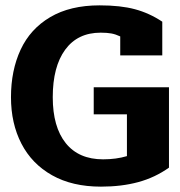

<svg xmlns="http://www.w3.org/2000/svg" viewBox="-20 -682 672 717"><path d="M21 -319Q21 -419 57 -496.5Q93 -574 167.5 -618Q242 -662 352 -662Q430 -662 484 -647.5Q538 -633 586 -601V-475H429V-546Q412 -554 396 -557Q380 -560 356 -560Q270 -560 223.5 -496.5Q177 -433 177 -319Q177 -208 225.5 -147.5Q274 -87 365 -87Q414 -87 454 -99V-255H330V-356H611V-56Q559 -19 496.5 -2Q434 15 357 15Q250 15 174.5 -27.5Q99 -70 60 -145.5Q21 -221 21 -319Z"/></svg>

Font: Pridi SemiBold
Style: Regular
Weight: 600
Designer: Katatrad Team
Foundry: CadsonDemak
Version: Version 1.001